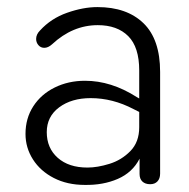

<svg xmlns="http://www.w3.org/2000/svg" viewBox="-20 -514 533 542"><path d="M52 -136Q52 -180 74 -214Q96 -248 134.5 -267Q173 -286 220 -286Q294 -286 366 -240L373 -236V-315Q373 -381 342 -412Q311 -443 256 -443Q185 -443 127 -389Q116 -379 105 -379Q95 -379 88.5 -386.5Q82 -394 82 -404Q82 -417 93 -428Q124 -462 169.5 -478Q215 -494 255 -494Q338 -494 385 -448.5Q432 -403 432 -311V-24Q432 -10 424.5 -2Q417 6 404 6Q390 6 382 -1.5Q374 -9 374 -23V-66Q354 -27 312.5 -9Q271 9 219 8Q170 8 132 -11.5Q94 -31 73 -64Q52 -97 52 -136ZM227 -41Q255 -41 289 -51.5Q323 -62 348 -87.5Q373 -113 373 -155V-198L357 -206Q298 -237 236 -237Q182 -237 147 -211Q112 -185 112 -141Q112 -96 143 -68.5Q174 -41 227 -41Z"/></svg>

Font: SN Pro Light
Style: Regular
Weight: 300
Designer: Tobias Whetton
Foundry: Supernotes
Version: Version 1.002